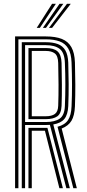

<svg xmlns="http://www.w3.org/2000/svg" viewBox="-20 -992 457 1012"><path d="M59.5 0V-800H221.2Q272.5 -800 305.9 -786.8Q339.2 -773.5 356.2 -743.5Q373.2 -713.5 375 -662.5Q376.8 -602.2 377 -545.2Q377.2 -488.2 375 -431.5Q373 -382.8 356.8 -355.6Q340.5 -328.5 305 -314.5L385 0H366.5L283.2 -323.8Q321.8 -333.8 338.6 -359.1Q355.5 -384.5 357.2 -432Q359.8 -490 359.6 -545.8Q359.5 -601.5 357.2 -662Q355.5 -709.8 339.5 -736.5Q323.5 -763.2 293.6 -774Q263.8 -784.8 221.2 -784.8H77V0ZM130 0V-318H205.2Q211.8 -318 217.9 -318Q224 -318 230 -318.2L311.5 0H293L216.8 -303Q214.2 -302.8 211.4 -302.8Q208.5 -302.8 205.8 -302.8H147.5V0ZM94.8 0V-769.5H221.2Q259 -769.5 284.8 -759.8Q310.5 -750 324.4 -726.5Q338.2 -703 339.8 -661.5Q341.5 -606.8 341.9 -549.2Q342.2 -491.8 339.8 -433Q337.8 -387.8 319.4 -365.2Q301 -342.8 260.8 -336L348.2 0H329.8L243 -334Q237.8 -333.8 232.1 -333.5Q226.5 -333.2 220.8 -333.2H112.2V0ZM112.2 -348.8H220.8Q269 -348.8 294.6 -366.6Q320.2 -384.5 322 -433.5Q324.5 -492.2 324.5 -547.2Q324.5 -602.2 322 -660.5Q320 -715 294.4 -734.5Q268.8 -754 221.2 -754H112.2ZM130 -364V-738.8H221.2Q263.5 -738.8 283.4 -721Q303.2 -703.2 304.5 -660Q306 -600.2 306.2 -544.4Q306.5 -488.5 304.5 -434Q302.8 -393.5 281.9 -378.8Q261 -364 220.8 -364ZM147.5 -379.2H220.8Q253 -379.2 269.4 -391.4Q285.8 -403.5 286.8 -435Q288.8 -489 288.5 -546.1Q288.2 -603.2 286.8 -659.8Q285.8 -697.5 268.8 -710.5Q251.8 -723.5 221.2 -723.5H147.5ZM173.5 -845 254.5 -972H274.5L190 -845ZM238 -845 333 -972H353L254.5 -845ZM205.8 -845 293.8 -972H313.8L222.2 -845Z"/></svg>

Font: Big Shoulders Inline Text Thin Medium
Style: Regular
Weight: 500
Version: Version 2.002